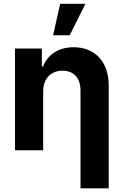

<svg xmlns="http://www.w3.org/2000/svg" viewBox="-20 -806 662 1030"><path d="M211.6 -315.3C211.6 -385.7 254.3 -426.8 315 -426.8C376.1 -426.8 411.9 -387.1 411.9 -320.3V204.5H563.2V-347.3C563.2 -474.8 489.3 -552.6 375 -552.6C294.4 -552.6 235.4 -513.1 210.9 -449.2H204.5V-545.5H60.4V0H211.6ZM264.9 -616.8H354L438.2 -785.5H302.9Z"/></svg>

Font: Margiela Sans
Style: Bold
Weight: 700
Designer: Stefan Endress, Andreas Faust
Version: Version 1.100;FEAKit 1.0